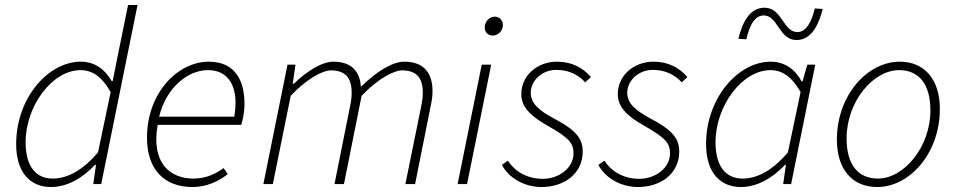

<svg xmlns="http://www.w3.org/2000/svg" viewBox="-20 -740 3844 772"><path d="M185 12C251 12 313 -25 362 -77H366L355 0H387L533 -720H495L452 -509L433 -414H429C403 -460 362 -492 305 -492C173 -492 45 -345 45 -161C45 -48 100 12 185 12ZM192 -22C125 -22 83 -70 83 -168C83 -313 189 -458 304 -458C350 -458 389 -433 425 -370L374 -127C317 -60 255 -22 192 -22Z M754 12C812 12 860 -12 896 -40L879 -64C844 -39 806 -22 758 -22C662 -22 587 -86 614 -238H950C956 -258 963 -288 963 -322C963 -420 923 -492 819 -492C696 -492 571 -368 571 -186C571 -57 642 12 754 12ZM620 -271C646 -381 730 -458 816 -458C899 -458 927 -394 927 -328C927 -307 925 -290 922 -271Z M1039 0H1077L1149 -355C1216 -426 1279 -457 1310 -457C1369 -457 1394 -427 1394 -367C1394 -348 1392 -334 1386 -305L1325 0H1363L1434 -355C1502 -426 1565 -457 1596 -457C1655 -457 1680 -427 1680 -367C1680 -348 1678 -334 1672 -305L1610 0H1649L1711 -310C1717 -338 1719 -351 1719 -375C1719 -444 1686 -492 1606 -492C1559 -492 1498 -456 1431 -391C1428 -445 1400 -492 1321 -492C1274 -492 1214 -454 1161 -403H1157L1168 -480H1136Z M1820 0H1858L1955 -480H1917ZM1961 -597C1982 -597 2002 -615 2002 -639C2002 -660 1987 -673 1969 -673C1949 -673 1929 -655 1929 -629C1929 -610 1943 -597 1961 -597Z M2157 12C2250 12 2323 -43 2323 -130C2323 -180 2301 -215 2203 -266C2148 -296 2114 -324 2114 -367C2114 -415 2158 -459 2217 -459C2266 -459 2305 -440 2333 -409L2356 -430C2321 -471 2275 -492 2219 -492C2142 -492 2076 -438 2076 -361C2076 -308 2117 -271 2183 -234C2269 -185 2286 -164 2286 -123C2286 -65 2228 -21 2162 -21C2098 -21 2049 -52 2022 -94L1998 -77C2025 -25 2088 12 2157 12Z M2545 12C2638 12 2711 -43 2711 -130C2711 -180 2689 -215 2591 -266C2536 -296 2502 -324 2502 -367C2502 -415 2546 -459 2605 -459C2654 -459 2693 -440 2721 -409L2744 -430C2709 -471 2663 -492 2607 -492C2530 -492 2464 -438 2464 -361C2464 -308 2505 -271 2571 -234C2657 -185 2674 -164 2674 -123C2674 -65 2616 -21 2550 -21C2486 -21 2437 -52 2410 -94L2386 -77C2413 -25 2476 12 2545 12Z M2959 12C3025 12 3087 -25 3136 -77H3140L3129 0H3161L3258 -480H3226L3207 -413H3203C3178 -460 3136 -492 3079 -492C2947 -492 2819 -345 2819 -161C2819 -48 2874 12 2959 12ZM2966 -22C2899 -22 2857 -70 2857 -168C2857 -313 2963 -458 3078 -458C3124 -458 3163 -433 3199 -370L3148 -127C3091 -60 3029 -22 2966 -22ZM3183 -579C3244 -579 3273 -644 3288 -704L3256 -706C3244 -655 3223 -611 3186 -611C3129 -611 3125 -709 3054 -709C2993 -709 2964 -647 2949 -584L2981 -582C2993 -636 3014 -678 3051 -678C3108 -678 3112 -579 3183 -579Z M3507 12C3637 12 3759 -123 3759 -302C3759 -422 3696 -492 3598 -492C3467 -492 3345 -357 3345 -178C3345 -57 3409 12 3507 12ZM3510 -22C3430 -22 3384 -78 3384 -183C3384 -332 3491 -458 3595 -458C3675 -458 3721 -402 3721 -296C3721 -148 3614 -22 3510 -22Z"/></svg>

Font: Source Sans Pro Light
Style: Italic
Weight: 300
Italic angle: -11°
Designer: Paul D. Hunt
Foundry: Adobe Systems Incorporated
Version: Version 3.006;hotconv 1.0.111;makeotfexe 2.5.65597